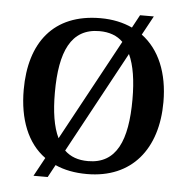

<svg xmlns="http://www.w3.org/2000/svg" viewBox="-55 -809 880 902"><g transform="rotate(5 385.0 -357.5)"><path d="M136 40H203L235 -19C277 0 327 10 385 10C597 10 714 -137 714 -358C714 -495 669 -603 585 -665L634 -755H569L536 -694C493 -714 443 -725 386 -725C163 -725 55 -580 55 -359C55 -220 98 -110 184 -48ZM238 -146C213 -197 202 -269 202 -358C202 -552 252 -664 386 -664C433 -664 470 -650 497 -623ZM385 -51C338 -51 302 -64 274 -91L533 -569C557 -518 568 -446 568 -358C568 -164 519 -51 385 -51Z"/></g></svg>

Font: Noto Serif Semi
Style: Regular
Weight: 600
Designer: Monotype Design Team
Foundry: Monotype Imaging Inc.
Version: Version 1.002